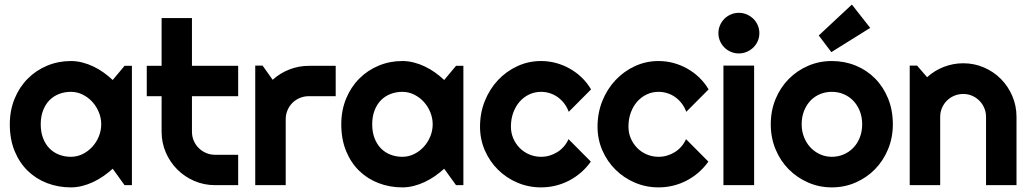

<svg xmlns="http://www.w3.org/2000/svg" viewBox="-20 -810 4511 840"><path d="M557.1 0H524.9L473.1 -71.8Q454.1 -54.7 432.9 -39.8Q411.6 -24.9 388.2 -13.9Q364.7 -2.9 340.1 3.4Q315.4 9.8 290 9.8Q234.9 9.8 186.3 -8.8Q137.7 -27.3 101.3 -62.7Q64.9 -98.1 43.9 -149.4Q22.9 -200.7 22.9 -266.1Q22.9 -327.1 43.9 -378.2Q64.9 -429.2 101.3 -465.8Q137.7 -502.4 186.3 -522.7Q234.9 -543 290 -543Q315.4 -543 340.3 -536.6Q365.2 -530.3 388.7 -519Q412.1 -507.8 433.3 -492.7Q454.6 -477.5 473.1 -460L524.9 -522H557.1ZM422.9 -266.1Q422.9 -293.5 412.4 -319.1Q401.9 -344.7 383.8 -364.5Q365.7 -384.3 341.6 -396.2Q317.4 -408.2 290 -408.2Q262.7 -408.2 238.5 -398.9Q214.4 -389.6 196.5 -371.6Q178.7 -353.5 168.5 -326.9Q158.2 -300.3 158.2 -266.1Q158.2 -231.9 168.5 -205.3Q178.7 -178.7 196.5 -160.6Q214.4 -142.6 238.5 -133.3Q262.7 -124 290 -124Q317.4 -124 341.6 -136Q365.7 -147.9 383.8 -167.7Q401.9 -187.5 412.4 -213.1Q422.9 -238.8 422.9 -266.1Z M920.9 0Q872.6 0 830.1 -18.3Q787.6 -36.6 755.6 -68.6Q723.6 -100.6 705.3 -143.1Q687 -185.5 687 -233.9V-389.2H622.1V-522H687V-731H819.8V-522H1022V-389.2H819.8V-233.9Q819.8 -212.9 827.6 -194.6Q835.4 -176.3 849.1 -162.6Q862.8 -148.9 881.3 -140.9Q899.9 -132.8 920.9 -132.8H1022V0Z M1230 0H1096.7V-522.9H1128.9L1172.9 -460.9Q1205.1 -490.2 1246.1 -506.1Q1287.1 -522 1331.1 -522H1448.7V-389.2H1331.1Q1310.1 -389.2 1291.5 -381.3Q1272.9 -373.5 1259.3 -359.9Q1245.6 -346.2 1237.8 -327.6Q1230 -309.1 1230 -288.1Z M2007.3 0H1975.1L1923.3 -71.8Q1904.3 -54.7 1883.1 -39.8Q1861.8 -24.9 1838.4 -13.9Q1814.9 -2.9 1790.3 3.4Q1765.6 9.8 1740.2 9.8Q1685.1 9.8 1636.5 -8.8Q1587.9 -27.3 1551.5 -62.7Q1515.1 -98.1 1494.1 -149.4Q1473.1 -200.7 1473.1 -266.1Q1473.1 -327.1 1494.1 -378.2Q1515.1 -429.2 1551.5 -465.8Q1587.9 -502.4 1636.5 -522.7Q1685.1 -543 1740.2 -543Q1765.6 -543 1790.5 -536.6Q1815.4 -530.3 1838.9 -519Q1862.3 -507.8 1883.5 -492.7Q1904.8 -477.5 1923.3 -460L1975.1 -522H2007.3ZM1873 -266.1Q1873 -293.5 1862.5 -319.1Q1852.1 -344.7 1834 -364.5Q1815.9 -384.3 1791.7 -396.2Q1767.6 -408.2 1740.2 -408.2Q1712.9 -408.2 1688.7 -398.9Q1664.6 -389.6 1646.7 -371.6Q1628.9 -353.5 1618.7 -326.9Q1608.4 -300.3 1608.4 -266.1Q1608.4 -231.9 1618.7 -205.3Q1628.9 -178.7 1646.7 -160.6Q1664.6 -142.6 1688.7 -133.3Q1712.9 -124 1740.2 -124Q1767.6 -124 1791.7 -136Q1815.9 -147.9 1834 -167.7Q1852.1 -187.5 1862.5 -213.1Q1873 -238.8 1873 -266.1Z M2565.9 -418.9 2468.3 -320.8Q2460.9 -341.3 2448.2 -357.7Q2435.5 -374 2419.7 -385.3Q2403.8 -396.5 2385.3 -402.3Q2366.7 -408.2 2347.2 -408.2Q2319.8 -408.2 2295.7 -397Q2271.5 -385.7 2253.7 -365.5Q2235.8 -345.2 2225.6 -317.4Q2215.3 -289.6 2215.3 -255.9Q2215.3 -228.5 2225.6 -204.6Q2235.8 -180.7 2253.7 -162.6Q2271.5 -144.5 2295.7 -134.3Q2319.8 -124 2347.2 -124Q2366.7 -124 2384.8 -129.4Q2402.8 -134.8 2418.7 -144.8Q2434.6 -154.8 2447 -169.2Q2459.5 -183.6 2467.3 -201.2L2564.9 -103Q2546.4 -76.7 2522.2 -55.7Q2498 -34.7 2470 -20Q2441.9 -5.4 2410.9 2.2Q2379.9 9.8 2347.2 9.8Q2292 9.8 2243.4 -11Q2194.8 -31.7 2158.4 -67.9Q2122.1 -104 2101.1 -152.3Q2080.1 -200.7 2080.1 -255.9Q2080.1 -315.9 2101.1 -368.2Q2122.1 -420.4 2158.4 -459.2Q2194.8 -498 2243.4 -520.5Q2292 -543 2347.2 -543Q2379.9 -543 2411.4 -534.7Q2442.9 -526.4 2471.4 -510.5Q2500 -494.6 2524.2 -471.7Q2548.3 -448.7 2565.9 -418.9Z M3080.1 -418.9 2982.4 -320.8Q2975.1 -341.3 2962.4 -357.7Q2949.7 -374 2933.8 -385.3Q2918 -396.5 2899.4 -402.3Q2880.9 -408.2 2861.3 -408.2Q2834 -408.2 2809.8 -397Q2785.6 -385.7 2767.8 -365.5Q2750 -345.2 2739.7 -317.4Q2729.5 -289.6 2729.5 -255.9Q2729.5 -228.5 2739.7 -204.6Q2750 -180.7 2767.8 -162.6Q2785.6 -144.5 2809.8 -134.3Q2834 -124 2861.3 -124Q2880.9 -124 2898.9 -129.4Q2917 -134.8 2932.9 -144.8Q2948.7 -154.8 2961.2 -169.2Q2973.6 -183.6 2981.4 -201.2L3079.1 -103Q3060.5 -76.7 3036.4 -55.7Q3012.2 -34.7 2984.1 -20Q2956.1 -5.4 2925 2.2Q2894 9.8 2861.3 9.8Q2806.2 9.8 2757.6 -11Q2709 -31.7 2672.6 -67.9Q2636.2 -104 2615.2 -152.3Q2594.2 -200.7 2594.2 -255.9Q2594.2 -315.9 2615.2 -368.2Q2636.2 -420.4 2672.6 -459.2Q2709 -498 2757.6 -520.5Q2806.2 -543 2861.3 -543Q2894 -543 2925.5 -534.7Q2957 -526.4 2985.6 -510.5Q3014.2 -494.6 3038.3 -471.7Q3062.5 -448.7 3080.1 -418.9Z M3302.2 -665Q3302.2 -646.5 3295.2 -630.4Q3288.1 -614.3 3275.9 -602.3Q3263.7 -590.3 3247.3 -583.3Q3231 -576.2 3212.4 -576.2Q3193.8 -576.2 3177.5 -583.3Q3161.1 -590.3 3149.2 -602.3Q3137.2 -614.3 3130.1 -630.4Q3123 -646.5 3123 -665Q3123 -683.1 3130.1 -699.5Q3137.2 -715.8 3149.2 -727.8Q3161.1 -739.7 3177.5 -746.8Q3193.8 -753.9 3212.4 -753.9Q3231 -753.9 3247.3 -746.8Q3263.7 -739.7 3275.9 -727.8Q3288.1 -715.8 3295.2 -699.5Q3302.2 -683.1 3302.2 -665ZM3279.3 0H3145V-522.9H3279.3Z M3886.2 -266.1Q3886.2 -207.5 3865.2 -157Q3844.2 -106.4 3808.1 -69.6Q3772 -32.7 3723.4 -11.5Q3674.8 9.8 3619.1 9.8Q3564 9.8 3515.4 -11.5Q3466.8 -32.7 3430.4 -69.6Q3394 -106.4 3373 -157Q3352.1 -207.5 3352.1 -266.1Q3352.1 -325.7 3373 -376.5Q3394 -427.2 3430.4 -464.1Q3466.8 -501 3515.4 -522Q3564 -543 3619.1 -543Q3674.8 -543 3723.4 -523.2Q3772 -503.4 3808.1 -467Q3844.2 -430.7 3865.2 -379.6Q3886.2 -328.6 3886.2 -266.1ZM3752 -266.1Q3752 -298.3 3741.5 -324.5Q3731 -350.6 3712.9 -369.4Q3694.8 -388.2 3670.7 -398.2Q3646.5 -408.2 3619.1 -408.2Q3591.8 -408.2 3567.6 -398.2Q3543.5 -388.2 3525.6 -369.4Q3507.8 -350.6 3497.6 -324.5Q3487.3 -298.3 3487.3 -266.1Q3487.3 -235.8 3497.6 -210Q3507.8 -184.1 3525.6 -165Q3543.5 -146 3567.6 -135Q3591.8 -124 3619.1 -124Q3646.5 -124 3670.7 -134.3Q3694.8 -144.5 3712.9 -163.1Q3731 -181.6 3741.5 -208Q3752 -234.4 3752 -266.1ZM3617.2 -582 3562 -654.8 3707 -790 3787.1 -688Z M4093.3 0H3960V-522.9H3992.2L4036.1 -472.2Q4068.4 -501.5 4109.1 -517.3Q4149.9 -533.2 4194.3 -533.2Q4242.2 -533.2 4284.7 -514.9Q4327.1 -496.6 4358.9 -464.6Q4390.6 -432.6 4408.9 -389.9Q4427.2 -347.2 4427.2 -298.8V0H4293.9V-298.8Q4293.9 -319.3 4286.1 -337.6Q4278.3 -356 4264.6 -369.6Q4251 -383.3 4232.9 -391.1Q4214.8 -398.9 4194.3 -398.9Q4173.3 -398.9 4154.8 -391.1Q4136.2 -383.3 4122.6 -369.6Q4108.9 -356 4101.1 -337.6Q4093.3 -319.3 4093.3 -298.8Z"/></svg>

Font: Righteous
Style: Regular
Weight: 400
Version: Version 1.000